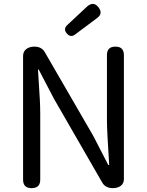

<svg xmlns="http://www.w3.org/2000/svg" viewBox="-20 -975 762 995"><path d="M622.1 -689.5V-46.9Q622.1 -24.4 606 -12.2Q589.8 0 565.4 0Q527.3 0 510.7 -27.3L259.8 -462.9L180.7 -614.3H176.8Q177.7 -590.8 181.2 -543.5Q184.6 -496.1 186.5 -457.5Q188.5 -418.9 188.5 -384.8V-43.9Q188.5 0 143.6 0Q99.6 0 99.6 -43.9V-684.6Q99.6 -708 116.2 -720.7Q132.8 -733.4 158.2 -733.4Q195.3 -733.4 211.9 -705.1L462.9 -271.5L541 -120.1H545.9Q534.2 -297.9 534.2 -351.6V-689.5Q534.2 -733.4 578.1 -733.4Q622.1 -733.4 622.1 -689.5ZM329.1 -845.7Q387.7 -901.4 431.6 -941.4Q463.9 -969.7 489.3 -938.5Q516.6 -905.3 482.4 -880.9L370.1 -796.9Q346.7 -778.3 327.1 -800.8Q305.7 -824.2 329.1 -845.7Z"/></svg>

Font: GenSenMaruGothic TW TTF Regular
Style: Regular
Weight: 400
Version: Version 1.301